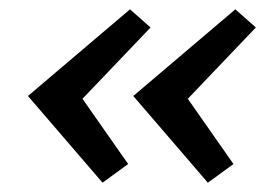

<svg xmlns="http://www.w3.org/2000/svg" viewBox="-20 -417 594 412"><path d="M157 -205 255 -65 200 -25 40 -211 259 -397 303 -358ZM383 -205 481 -65 426 -25 266 -211 485 -397 529 -358Z"/></svg>

Font: Ysabeau Infant Semibold
Style: Italic
Weight: 600
Italic angle: -12°
Designer: Christian Thalmann (Catharsis Fonts)
Version: Version 0.003